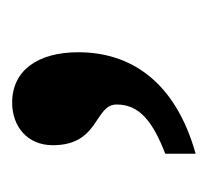

<svg xmlns="http://www.w3.org/2000/svg" viewBox="-33 -155 342 316"><g transform="rotate(-90 138.0 3.0)"><path d="M43 104V154C164 120 210 45 210 -39C210 -106 180 -148 127 -148C89 -148 57 -124 57 -81C57 -4 124 -13 124 24C124 61 97 83 43 104Z"/></g></svg>

Font: Noto Serif Hebrew SemiCondensed
Style: Bold
Weight: 700
Width: 4
Designer: Monotype Design Team
Foundry: Monotype Imaging Inc.
Version: Version 2.004